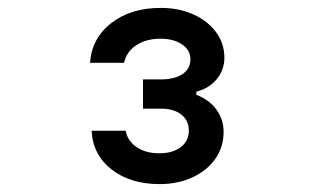

<svg xmlns="http://www.w3.org/2000/svg" viewBox="-20 -937 790 486"><path d="M384 -471Q310 -471 262.5 -508Q215 -545 212 -606H298Q303 -580 326 -564.5Q349 -549 383 -549Q417 -549 437.5 -564.5Q458 -580 458 -606Q458 -632 439 -647Q420 -662 387 -662H342V-736H387Q422 -736 442 -749.5Q462 -763 462 -787Q462 -810 441 -824.5Q420 -839 386 -839Q350 -839 325 -822.5Q300 -806 294 -778H208Q212 -840 261.5 -878.5Q311 -917 387 -917Q433 -917 469.5 -900.5Q506 -884 527 -855.5Q548 -827 548 -791Q548 -760 528.5 -736.5Q509 -713 477 -705V-697Q509 -685 527.5 -660Q546 -635 546 -603Q546 -565 525 -535Q504 -505 467 -488Q430 -471 384 -471Z"/></svg>

Font: Martian Mono Custom sWd Rg
Style: Regular
Weight: 400
Width: 6
Monospace: yes
Designer: Alex Havermale
Foundry: Evil Martians
Version: Version 1.000